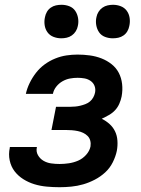

<svg xmlns="http://www.w3.org/2000/svg" viewBox="-20 -770 590 802"><path d="M229 12Q202 12 175 9.5Q148 7 123.5 -0.5Q99 -8 77.5 -21.5Q56 -35 41 -54.5Q26 -74 20.5 -100Q15 -126 21 -153V-156H134V-155Q130 -137 138.5 -122Q147 -107 161.5 -98.5Q176 -90 193.5 -87.5Q211 -85 229 -85Q248 -85 268 -88Q288 -91 306.5 -99Q325 -107 339.5 -123Q354 -139 358 -158Q360 -171 357 -182.5Q354 -194 346 -202Q338 -210 327.5 -215Q317 -220 305 -222.5Q293 -225 280.5 -226Q268 -227 256 -227H195L214 -324H275Q285 -324 295 -325Q305 -326 315.5 -328.5Q326 -331 336.5 -335Q347 -339 355.5 -346Q364 -353 369.5 -363Q375 -373 377 -383Q380 -398 375 -411Q370 -424 358.5 -432Q347 -440 333 -442.5Q319 -445 304 -445Q288 -445 272 -442Q256 -439 241 -430.5Q226 -422 215 -408Q204 -394 201 -378H88Q93 -401 104 -423.5Q115 -446 130.5 -466Q146 -486 166.5 -501Q187 -516 210.5 -525.5Q234 -535 257.5 -538.5Q281 -542 304 -542Q330 -542 355.5 -538.5Q381 -535 404 -526Q427 -517 446 -502Q465 -487 476 -466Q487 -445 490 -419.5Q493 -394 488 -367Q485 -352 478.5 -337Q472 -322 461 -310Q450 -298 435 -289.5Q420 -281 405 -274Q423 -265 437.5 -252Q452 -239 460.5 -221.5Q469 -204 470.5 -182.5Q472 -161 468 -140Q463 -116 451 -92Q439 -68 419.5 -50Q400 -32 376 -19.5Q352 -7 327.5 0Q303 7 278 9.5Q253 12 229 12ZM451 -610Q434 -610 418.5 -616Q403 -622 394 -635Q385 -648 382 -665Q379 -682 383 -699Q385 -710 391.5 -720.5Q398 -731 408 -738Q418 -745 429.5 -747.5Q441 -750 452 -750Q469 -750 484.5 -744Q500 -738 509.5 -725Q519 -712 521.5 -695Q524 -678 520 -661Q518 -650 512 -639.5Q506 -629 496 -622Q486 -615 474.5 -612.5Q463 -610 451 -610ZM236 -610Q219 -610 203.5 -616Q188 -622 178.5 -635Q169 -648 166.5 -665Q164 -682 168 -699Q170 -710 176 -720.5Q182 -731 192 -738Q202 -745 213.5 -747.5Q225 -750 237 -750Q254 -750 269.5 -744Q285 -738 294 -725Q303 -712 306 -695Q309 -678 305 -661Q303 -650 296.5 -639.5Q290 -629 280 -622Q270 -615 258.5 -612.5Q247 -610 236 -610Z"/></svg>

Font: Lode
Style: Bold Italic
Weight: 700
Italic angle: -11°
Monospace: yes
Designer: Belleve Invis
Foundry: Belleve Invis
Version: Version 29.2.0; ttfautohint (v1.8.3)